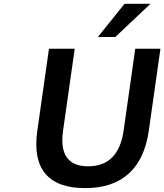

<svg xmlns="http://www.w3.org/2000/svg" viewBox="-20 -974 860 1005"><path d="M425.3 10.7C616.7 10.7 730 -89.4 758.8 -289.6L819.8 -718.8H688L627 -290C608.9 -164.6 546.4 -103.5 441.4 -103.5C337.4 -103.5 292 -164.6 310.1 -290L371.1 -718.8H236.3L175.3 -289.6C146.5 -89.4 233.9 10.7 425.3 10.7ZM583.5 -780.3 767.6 -954.1H631.8L492.2 -780.3Z"/></svg>

Font: Winston SemiBold
Style: Italic
Weight: 600
Italic angle: -8.13011°
Designer: Vernon Adams, Kim Jin-seong, David Berlow, Cristiano Sobral
Foundry: The Winston Project Authors
Version: Version 3.004